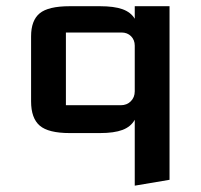

<svg xmlns="http://www.w3.org/2000/svg" viewBox="-20 -420 633 606"><path d="M405.3 166V-42Q393.1 -20 366.7 -10Q340.3 0 295.4 0H200.2Q132.8 0 105.5 -23.4Q78.1 -46.9 78.1 -100.1V-305.2Q78.1 -355.5 105.2 -377.9Q132.3 -400.4 200.2 -400.4H295.4Q340.3 -400.4 366.7 -390.9Q393.1 -381.3 405.3 -360.8V-400.4H515.1V147.5ZM188 -317.4V-87.9H361.3Q380.4 -87.9 392.8 -100.3Q405.3 -112.8 405.3 -131.8V-275.9Q405.3 -293.9 393.6 -305.7Q381.8 -317.4 363.8 -317.4Z"/></svg>

Font: Squarish Sans CT
Style: Regular
Weight: 400
Version: Version 0.9